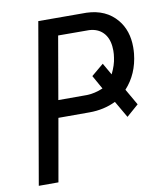

<svg xmlns="http://www.w3.org/2000/svg" viewBox="-81 -776 708 841"><g transform="rotate(-10 273.0 -355.5)"><path d="M422.4 -425.3Q441.4 -463.9 445.3 -496.1Q447.8 -511.2 447.8 -526.4Q447.8 -535.6 446.8 -545.4Q442.9 -585 419.9 -608.2Q397 -631.3 358.9 -633.3L221.2 -633.8L172.9 -355H299.8Q335.9 -356 372.1 -371.6L337.9 -432.6L392.1 -478ZM159.7 -278.3 110.8 0H23.4L146.5 -710.9L360.8 -710.4Q447.3 -707.5 495.6 -649.4Q536.1 -600.6 536.1 -526.9Q536.1 -512.7 534.7 -497.6Q525.4 -408.7 470.2 -348.6L511.7 -276.4L458.5 -230L415.5 -304.2Q362.3 -278.3 297.9 -278.3Z"/></g></svg>

Font: MAUL Condensed Italic
Style: Condenced Regular Italic
Weight: 400
Italic angle: -12°
Designer: MAUL
Version: Version 1.0; 2020; ttfautohint (v1.8.3)